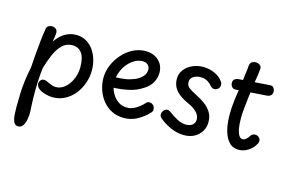

<svg xmlns="http://www.w3.org/2000/svg" viewBox="-114 -948 2222 1489"><g transform="rotate(15 996.5 -203.5)"><path d="M131 -512Q134 -527 146 -535Q158 -543 174 -543Q191 -543 205 -533Q219 -523 219 -500Q219 -489 216 -471Q213 -453 209 -429Q243 -479 284.5 -503Q326 -527 373 -527Q418 -527 453 -507.5Q488 -488 512 -454.5Q536 -421 548.5 -379Q561 -337 561 -293Q561 -240 543.5 -189.5Q526 -139 494 -99Q462 -59 417.5 -35.5Q373 -12 320 -12Q298 -12 270 -18.5Q242 -25 220 -37Q204 -46 194.5 -58.5Q185 -71 185 -85Q185 -103 196 -114.5Q207 -126 223 -126Q231 -126 240 -122.5Q249 -119 259 -114Q272 -108 288 -101.5Q304 -95 323 -95Q353 -95 379.5 -111.5Q406 -128 426 -156.5Q446 -185 457 -220Q468 -255 468 -292Q468 -369 441 -405.5Q414 -442 366 -442Q317 -442 283.5 -408.5Q250 -375 227.5 -322.5Q205 -270 188 -211Q181 -157 178.5 -97.5Q176 -38 177 19Q178 76 181 123Q183 143 181.5 169Q180 195 173.5 219Q167 243 154 259Q141 275 120 275Q95 275 84.5 252.5Q74 230 71.5 199Q69 168 69 143Q69 76 71 24Q73 -28 79.5 -79.5Q86 -131 99 -194Q102 -244 106.5 -299Q111 -354 117 -409Q123 -464 131 -512Z M894 0Q839 0 796 -22Q753 -44 723 -81.5Q693 -119 677.5 -165.5Q662 -212 662 -260Q662 -311 682.5 -361Q703 -411 739.5 -453Q776 -495 824 -520Q872 -545 927 -545Q970 -545 1002.5 -527.5Q1035 -510 1053.5 -480Q1072 -450 1072 -410Q1072 -368 1051 -330.5Q1030 -293 992 -270Q941 -235 880.5 -221.5Q820 -208 758 -206Q766 -177 784 -149Q802 -121 830.5 -102.5Q859 -84 898 -84Q935 -84 969.5 -105.5Q1004 -127 1029 -155Q1035 -163 1042.5 -166Q1050 -169 1057 -169Q1069 -169 1079 -163Q1089 -157 1095 -147Q1101 -137 1101 -125Q1102 -117 1099 -109.5Q1096 -102 1089 -95Q1052 -55 1002.5 -27.5Q953 0 894 0ZM754 -288Q794 -290 828 -294.5Q862 -299 899 -314Q932 -327 957 -351.5Q982 -376 982 -411Q982 -425 975.5 -436.5Q969 -448 956.5 -455.5Q944 -463 924 -463Q892 -463 863 -447Q834 -431 811 -405.5Q788 -380 773.5 -349Q759 -318 754 -288Z M1547 -471Q1554 -463 1556 -455Q1558 -447 1558 -440Q1558 -428 1551.5 -418.5Q1545 -409 1535 -403.5Q1525 -398 1514 -398Q1504 -398 1496 -403Q1488 -408 1481 -415Q1471 -430 1447.5 -445Q1424 -460 1389 -460Q1356 -460 1332 -444Q1308 -428 1308 -402Q1308 -371 1328.5 -355Q1349 -339 1395 -316Q1430 -299 1462.5 -275.5Q1495 -252 1516.5 -218.5Q1538 -185 1538 -138Q1538 -98 1518.5 -65Q1499 -32 1463.5 -12Q1428 8 1379 8Q1324 8 1270 -16.5Q1216 -41 1178 -74Q1171 -80 1168 -87.5Q1165 -95 1165 -102Q1165 -120 1178 -134.5Q1191 -149 1208 -149Q1213 -149 1218.5 -147Q1224 -145 1231 -140Q1263 -115 1300.5 -95Q1338 -75 1372 -75Q1410 -75 1427.5 -92.5Q1445 -110 1445 -132Q1445 -168 1417.5 -194.5Q1390 -221 1346 -240Q1300 -261 1270.5 -285Q1241 -309 1227.5 -337.5Q1214 -366 1214 -400Q1214 -442 1238.5 -474Q1263 -506 1303 -524Q1343 -542 1389 -542Q1436 -542 1479 -523.5Q1522 -505 1547 -471Z M1674 -437Q1656 -436 1645 -449.5Q1634 -463 1634 -481Q1634 -501 1647 -510.5Q1660 -520 1674 -521L1924 -539Q1945 -541 1955 -527Q1965 -513 1965 -497Q1965 -480 1955 -468.5Q1945 -457 1925 -455ZM1726 -639Q1727 -662 1741 -672Q1755 -682 1773 -682Q1790 -682 1805.5 -672Q1821 -662 1819 -639Q1818 -622 1814 -594Q1810 -566 1805 -536Q1800 -506 1797 -482Q1792 -442 1786.5 -396Q1781 -350 1777 -307Q1773 -264 1773 -234Q1773 -182 1780 -147.5Q1787 -113 1799 -96Q1811 -79 1827 -79Q1841 -79 1854.5 -91Q1868 -103 1871 -109Q1880 -125 1890 -132Q1900 -139 1913 -139Q1930 -139 1943.5 -128Q1957 -117 1957 -99Q1957 -92 1954.5 -84.5Q1952 -77 1947 -70Q1928 -36 1892.5 -14Q1857 8 1819 8Q1777 8 1750.5 -15Q1724 -38 1708.5 -75Q1693 -112 1687 -154.5Q1681 -197 1681 -237Q1681 -297 1689 -359Q1697 -421 1706 -479Q1709 -497 1712 -521.5Q1715 -546 1718 -570.5Q1721 -595 1723.5 -614Q1726 -633 1726 -639Z"/></g></svg>

Font: Playpen Sans Deva
Style: Regular
Weight: 400
Designer: Pooja Saxena, Gunjan Panchal, Laura Meseguer, Veronika Burian, José Scaglione
Foundry: TypeTogether
Version: Version 2.000